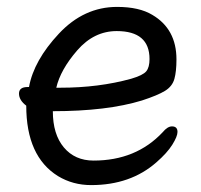

<svg xmlns="http://www.w3.org/2000/svg" viewBox="-20 -512 583 556"><path d="M155 -258Q266 -258 360 -284Q394 -294 403.5 -305.5Q413 -317 413 -341Q413 -422 318 -422Q252 -422 203.5 -366Q155 -310 143 -258ZM244 24Q191 24 148 -2Q56 -59 56 -206Q35 -222 35 -241Q35 -260 60 -260H64Q78 -337 150.5 -414.5Q223 -492 319 -492Q383 -492 421 -469Q491 -428 491 -340Q491 -305 485 -283.5Q479 -262 458 -249Q437 -236 391 -221Q290 -190 133 -190Q133 -123 165 -85Q197 -47 251 -47Q374 -47 451 -129Q465 -146 478 -146Q494 -146 494 -130Q494 -117 479 -93Q464 -69 433 -42Q358 24 244 24Z"/></svg>

Font: LXGW WenKai Lite
Style: Bold
Weight: 700
Designer: LXGW / Fontworks Inc.
Foundry: LXGW / Fontworks Inc.
Version: Version 1.330;April 28, 2024